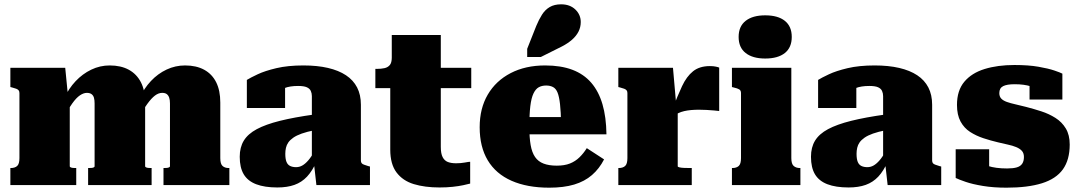

<svg xmlns="http://www.w3.org/2000/svg" viewBox="-20 -857 4998 889"><path d="M28 0V-79H30Q49 -79 59.5 -88.5Q70 -98 70 -125V-426Q70 -434 66.5 -438.5Q63 -443 55.5 -446Q48 -449 36 -452L28 -454V-543H282L295 -411L303 -414V-87Q303 -84 307.5 -82Q312 -80 318 -79.5Q324 -79 329 -79H333V0ZM682 0H388V-79H391Q397 -79 403.5 -79.5Q410 -80 414 -82Q418 -84 418 -87V-378Q418 -394 415 -404.5Q412 -415 404 -421Q396 -427 382 -427Q367 -427 350 -415.5Q333 -404 314.5 -378Q296 -352 275 -309L278 -403Q298 -447 330 -481Q362 -515 402.5 -534.5Q443 -554 488 -554Q540 -554 576.5 -534Q613 -514 632.5 -476Q652 -438 652 -382V-87Q652 -84 656.5 -82Q661 -80 667.5 -79.5Q674 -79 679 -79H682ZM1042 0H737V-79H739Q746 -79 752 -79.5Q758 -80 762.5 -82Q767 -84 767 -87V-378Q767 -394 763.5 -404.5Q760 -415 752.5 -421Q745 -427 731 -427Q714 -427 697.5 -414.5Q681 -402 662.5 -376.5Q644 -351 623 -311L627 -404Q647 -448 679 -482Q711 -516 751.5 -535Q792 -554 837 -554Q889 -554 925.5 -534Q962 -514 981 -476Q1000 -438 1000 -382V-125Q1000 -98 1010.5 -88.5Q1021 -79 1039 -79H1042Z M1436 -327V-254Q1401 -247 1377 -238.5Q1353 -230 1338 -219.5Q1323 -209 1315 -197.5Q1307 -186 1304 -172.5Q1301 -159 1301 -145Q1301 -121 1306.5 -107.5Q1312 -94 1323.5 -88.5Q1335 -83 1351 -83Q1366 -83 1379.5 -90.5Q1393 -98 1407 -114Q1421 -130 1436 -157L1446 -110Q1426 -65 1401.5 -39Q1377 -13 1343.5 -1Q1310 11 1264 11Q1205 11 1166 -4Q1127 -19 1108.5 -50Q1090 -81 1090 -131Q1090 -175 1109 -206Q1128 -237 1169 -259Q1210 -281 1276 -297.5Q1342 -314 1436 -327ZM1445 0 1433 -106 1424 -101V-412Q1424 -425 1419 -436Q1414 -447 1400.5 -453Q1387 -459 1360 -459Q1322 -459 1297 -449Q1272 -439 1264 -427Q1253 -431 1249.5 -438.5Q1246 -446 1251 -454.5Q1256 -463 1268 -468.5Q1280 -474 1300 -473V-357H1123V-487Q1139 -497 1173 -513Q1207 -529 1260 -541.5Q1313 -554 1385 -554Q1449 -554 1498.5 -542.5Q1548 -531 1582 -508.5Q1616 -486 1633.5 -452Q1651 -418 1651 -372V-114Q1651 -106 1654.5 -101.5Q1658 -97 1665.5 -94.5Q1673 -92 1685 -88L1693 -86V0Z M1718 -449V-538H1724Q1745 -538 1760.5 -541.5Q1776 -545 1785 -556Q1794 -567 1794 -590L1924 -543H2162V-449ZM2021 -177Q2021 -146 2029.5 -129.5Q2038 -113 2053.5 -107Q2069 -101 2092 -101Q2114 -101 2132.5 -104.5Q2151 -108 2157 -108V-7Q2146 -4 2125 0.5Q2104 5 2076 8Q2048 11 2015 11Q1947 11 1896 -4.5Q1845 -20 1816 -58.5Q1787 -97 1787 -164V-522L1794 -531V-695H2021Z M2431 -269Q2431 -220 2437 -185.5Q2443 -151 2457.5 -130Q2472 -109 2497 -99.5Q2522 -90 2558 -90Q2594 -90 2619 -100Q2644 -110 2663 -128.5Q2682 -147 2697 -171L2777 -119Q2755 -76 2721 -46.5Q2687 -17 2638.5 -2.5Q2590 12 2523 12Q2421 12 2348.5 -20Q2276 -52 2238.5 -114.5Q2201 -177 2201 -268Q2201 -355 2238.5 -419Q2276 -483 2344.5 -518.5Q2413 -554 2504 -554Q2577 -554 2630 -534Q2683 -514 2717.5 -474Q2752 -434 2769.5 -374.5Q2787 -315 2788 -235H2375V-315H2596L2578 -283Q2577 -340 2573 -375Q2569 -410 2561.5 -428.5Q2554 -447 2540.5 -454Q2527 -461 2509 -461Q2489 -461 2474.5 -453Q2460 -445 2450 -424Q2440 -403 2435.5 -365.5Q2431 -328 2431 -269ZM2463 -737Q2475 -766 2489.5 -789Q2504 -812 2525.5 -824.5Q2547 -837 2578 -837Q2619 -837 2644 -813Q2669 -789 2669 -755Q2669 -731 2658.5 -710.5Q2648 -690 2628.5 -673Q2609 -656 2582 -642L2484 -593H2421V-631Z M3310 -544V-343Q3302 -344 3286 -345.5Q3270 -347 3251.5 -348Q3233 -349 3216 -349Q3198 -349 3180.5 -347.5Q3163 -346 3148 -342.5Q3133 -339 3120.5 -333Q3108 -327 3098 -317L3093 -350Q3117 -413 3138 -458Q3159 -503 3189 -527Q3219 -551 3267 -551Q3283 -551 3294.5 -548.5Q3306 -546 3310 -544ZM2843 0V-79H2845Q2864 -79 2874.5 -88.5Q2885 -98 2885 -125V-426Q2885 -434 2881.5 -438.5Q2878 -443 2870.5 -446Q2863 -449 2851 -452L2843 -454V-543H3096L3111 -372L3118 -374V-87Q3118 -84 3126.5 -82Q3135 -80 3149 -79.5Q3163 -79 3179 -79H3183V0Z M3523 -586Q3465 -586 3432.5 -611.5Q3400 -637 3400 -686Q3400 -735 3432.5 -760.5Q3465 -786 3523 -786Q3582 -786 3614 -760.5Q3646 -735 3646 -686Q3646 -637 3614 -611.5Q3582 -586 3523 -586ZM3644 -543V-125Q3644 -98 3655 -88.5Q3666 -79 3684 -79H3686V0H3369V-79H3371Q3390 -79 3400.5 -88.5Q3411 -98 3411 -125V-426Q3411 -438 3403 -443Q3395 -448 3377 -452L3369 -454V-543Z M4081 -327V-254Q4046 -247 4022 -238.5Q3998 -230 3983 -219.5Q3968 -209 3960 -197.5Q3952 -186 3949 -172.5Q3946 -159 3946 -145Q3946 -121 3951.5 -107.5Q3957 -94 3968.5 -88.5Q3980 -83 3996 -83Q4011 -83 4024.5 -90.5Q4038 -98 4052 -114Q4066 -130 4081 -157L4091 -110Q4071 -65 4046.5 -39Q4022 -13 3988.5 -1Q3955 11 3909 11Q3850 11 3811 -4Q3772 -19 3753.5 -50Q3735 -81 3735 -131Q3735 -175 3754 -206Q3773 -237 3814 -259Q3855 -281 3921 -297.5Q3987 -314 4081 -327ZM4090 0 4078 -106 4069 -101V-412Q4069 -425 4064 -436Q4059 -447 4045.5 -453Q4032 -459 4005 -459Q3967 -459 3942 -449Q3917 -439 3909 -427Q3898 -431 3894.5 -438.5Q3891 -446 3896 -454.5Q3901 -463 3913 -468.5Q3925 -474 3945 -473V-357H3768V-487Q3784 -497 3818 -513Q3852 -529 3905 -541.5Q3958 -554 4030 -554Q4094 -554 4143.5 -542.5Q4193 -531 4227 -508.5Q4261 -486 4278.5 -452Q4296 -418 4296 -372V-114Q4296 -106 4299.5 -101.5Q4303 -97 4310.5 -94.5Q4318 -92 4330 -88L4338 -86V0Z M4721 -130Q4721 -148 4711.5 -158.5Q4702 -169 4685 -176Q4668 -183 4646.5 -187.5Q4625 -192 4601 -198Q4567 -206 4533.5 -217Q4500 -228 4472 -246Q4444 -264 4427.5 -294.5Q4411 -325 4411 -371Q4411 -438 4445 -478.5Q4479 -519 4539 -537.5Q4599 -556 4677 -556Q4742 -556 4788 -548Q4834 -540 4862 -530.5Q4890 -521 4899 -516V-396H4747V-488Q4765 -490 4774 -485.5Q4783 -481 4784.5 -474Q4786 -467 4784 -459.5Q4782 -452 4779 -447Q4767 -453 4752 -457.5Q4737 -462 4719 -464.5Q4701 -467 4678 -467Q4642 -467 4624.5 -458Q4607 -449 4607 -426Q4607 -410 4616 -400.5Q4625 -391 4642 -385Q4659 -379 4681.5 -374Q4704 -369 4731 -362Q4766 -353 4801.5 -341.5Q4837 -330 4867 -311Q4897 -292 4915 -262Q4933 -232 4933 -188Q4933 -117 4901.5 -73Q4870 -29 4804.5 -8.5Q4739 12 4640 12Q4580 12 4531.5 4Q4483 -4 4451 -15Q4419 -26 4405 -33V-166H4560V-45Q4539 -51 4527 -62Q4515 -73 4511 -83.5Q4507 -94 4511 -99.5Q4515 -105 4526 -99Q4538 -94 4555 -88.5Q4572 -83 4594 -80Q4616 -77 4643 -77Q4671 -77 4688 -82Q4705 -87 4713 -99Q4721 -111 4721 -130Z"/></svg>

Font: Roboto Serif Black
Style: Regular
Weight: 900
Designer: Greg Gazdowicz
Foundry: Commercial Type
Version: Version 1.008